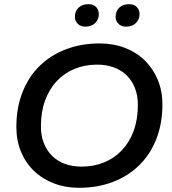

<svg xmlns="http://www.w3.org/2000/svg" viewBox="-20 -885 820 915"><path d="M357 10Q292 10 237 -11Q182 -32 142 -70.5Q102 -109 80 -162Q58 -215 58 -280Q58 -371 87 -445Q116 -519 168.5 -570.5Q221 -622 294 -650Q367 -678 455 -678Q520 -678 575 -657Q630 -636 669.5 -597.5Q709 -559 731.5 -505.5Q754 -452 754 -388Q754 -296 725 -222.5Q696 -149 643.5 -97.5Q591 -46 518 -18Q445 10 357 10ZM369 -91Q427 -91 476 -111Q525 -131 561 -169Q597 -207 617 -261.5Q637 -316 637 -385Q637 -430 623 -465.5Q609 -501 583.5 -526Q558 -551 522 -564Q486 -577 443 -577Q385 -577 336 -557Q287 -537 251 -499Q215 -461 195 -406.5Q175 -352 175 -283Q175 -238 189 -202.5Q203 -167 228.5 -142Q254 -117 289.5 -104Q325 -91 369 -91ZM387 -758Q364 -758 350.5 -771.5Q337 -785 337 -805Q337 -832 354.5 -848.5Q372 -865 401 -865Q425 -865 438 -851.5Q451 -838 451 -818Q451 -792 433.5 -775Q416 -758 387 -758ZM581 -758Q558 -758 544.5 -771.5Q531 -785 531 -805Q531 -832 548.5 -848.5Q566 -865 595 -865Q619 -865 632 -851.5Q645 -838 645 -818Q645 -792 627.5 -775Q610 -758 581 -758Z"/></svg>

Font: Celebes SemiBold
Style: Italic
Weight: 600
Italic angle: -10°
Designer: Anugrah Pasau
Foundry: Lafontype
Version: Version 1.000; ttfautohint (v1.8.4)